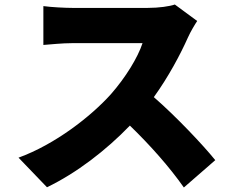

<svg xmlns="http://www.w3.org/2000/svg" viewBox="-20 -776 1040 850"><path d="M754 -756C731 -748 684 -741 634 -741H300C271 -741 207 -744 172 -749V-577C200 -579 255 -585 300 -585H611C590 -521 536 -433 471 -359C382 -260 224 -137 62 -78L188 53C319 -10 450 -111 555 -220C645 -133 730 -37 794 54L933 -67C878 -135 758 -262 661 -346C726 -436 779 -536 812 -610C823 -635 844 -670 853 -683Z"/></svg>

Font: Noto Sans T Chinese Black
Style: Bold
Weight: 900
Designer: Ryoko NISHIZUKA (kana & ideographs); Paul D. Hunt (Latin, Greek & Cyrillic); Wenlong ZHANG (bopomofo); Sandoll Communica
Foundry: Adobe Systems Incorporated
Version: Version 1.000;PS 1;hotconv 1.0.78;makeotf.lib2.5.61930